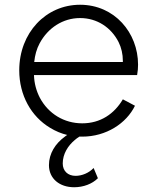

<svg xmlns="http://www.w3.org/2000/svg" viewBox="-20 -563 661 808"><path d="M326 12C427 12 512 -44 548 -118L497 -145C461 -84 403 -44 326 -44C250 -44 184 -84 148 -151C133 -180 124 -212 123 -247H557C560 -263 561 -278 561 -291C561 -425 462 -543 317 -543C173 -543 61 -425 61 -267C61 -162 111 -73 191 -25C214 -11 238 -1 263 5C260 7 256 9 253 12C213 41 186 83 186 132C186 189 231 225 292 225C331 225 368 211 392 187L374 144C354 165 325 177 298 177C265 177 244 156 244 125C244 85 266 50 295 26C301 21 307 16 314 12C318 12 322 12 326 12ZM124 -302C127 -331 134 -357 147 -381C182 -446 245 -487 317 -487C389 -487 448 -447 479 -386C491 -362 497 -335 497 -307C497 -305 497 -304 497 -302Z"/></svg>

Font: Plus Jakarta Sans Light
Style: Regular
Weight: 300
Designer: Gumpita Rahayu
Foundry: Tokotype
Version: Version 2.071;gftools[0.9.30]